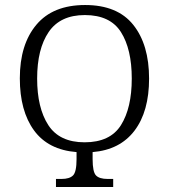

<svg xmlns="http://www.w3.org/2000/svg" viewBox="-20 -745 673 765"><path d="M203 0V-32H225Q257 -32 271 -46Q285 -60 285 -111V-139Q172 -148 115.5 -225.5Q59 -303 59 -433Q59 -568 125 -646.5Q191 -725 319 -725Q448 -725 511 -646Q574 -567 574 -432Q574 -301 516 -224.5Q458 -148 349 -139V-111Q349 -60 362.5 -46Q376 -32 409 -32H431V0ZM317 -178Q419 -178 462 -246.5Q505 -315 505 -432Q505 -549 462 -617Q419 -685 318 -685Q220 -685 174 -617.5Q128 -550 128 -432Q128 -315 172.5 -246.5Q217 -178 317 -178Z"/></svg>

Font: Noto Serif Condensed Light
Style: Regular
Weight: 300
Width: 3
Designer: Monotype Design Team
Foundry: Monotype Imaging Inc.
Version: Version 2.013